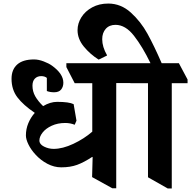

<svg xmlns="http://www.w3.org/2000/svg" viewBox="-20 -1025 1077 1082"><path d="M725 -557H635V36H613L499 -27L502 -139L500 -141Q453 -110 414.5 -96Q376 -82 325 -82Q285 -82 247 -102Q209 -122 180 -154Q155 -181 140.5 -210.5Q126 -240 126 -262Q126 -298 139.5 -330.5Q153 -363 176 -389Q111 -433 78 -476.5Q45 -520 45 -581Q45 -633 77 -661.5Q109 -690 172 -690Q197 -690 226 -679Q255 -668 273 -655Q337 -609 337 -559Q337 -536 324.5 -520.5Q312 -505 285 -505Q262 -505 244 -512V-586Q232 -596 212 -596Q190 -596 176.5 -582Q163 -568 163 -542Q163 -510 178.5 -482.5Q194 -455 223 -427Q263 -451 302 -451Q369 -451 395 -438L411 -345L401 -322Q375 -332 348 -332Q305 -332 271.5 -316.5Q238 -301 220 -278Q202 -255 202 -233Q202 -212 228 -199Q254 -186 282 -186Q333 -186 393.5 -214.5Q454 -243 500 -283V-556H401L354 -647V-669H675L724 -577Z M1037 -577V-556H948V37H925L814 -26V-556H715L668 -647V-669H828Q783 -762 735 -823.5Q687 -885 631 -885Q596 -885 576 -862.5Q556 -840 556 -804Q556 -761 583 -714V-712L536 -689Q487 -720 452 -763Q417 -806 417 -855Q417 -893 438.5 -927.5Q460 -962 499.5 -983.5Q539 -1005 590 -1005Q661 -1005 717 -954.5Q773 -904 811 -835Q849 -766 891 -669H988Z"/></svg>

Font: Martel Heavy
Style: Regular
Weight: 900
Designer: Dan Reynolds
Foundry: Dan Reynolds
Version: Version 1.001; ttfautohint (v1.1) -l 5 -r 5 -G 72 -x 0 -D la